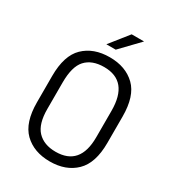

<svg xmlns="http://www.w3.org/2000/svg" viewBox="-209 -1000 1026 1128"><g transform="rotate(30 304.5 -436.0)"><path d="M130.9 -55.7Q66.4 -119.1 66.4 -255.9V-434.6Q66.4 -573.2 130.9 -635.7Q196.3 -699.2 305.7 -699.2Q414.1 -699.2 479.5 -635.7Q543.9 -573.2 543.9 -434.6V-255.9Q543.9 -119.1 478.5 -55.7Q413.1 7.8 304.7 7.8Q196.3 7.8 130.9 -55.7ZM470.7 -252V-431.6Q470.7 -632.8 305.7 -632.8Q223.6 -632.8 180.7 -585.9Q138.7 -540 138.7 -431.6V-252Q138.7 -151.4 181.6 -105.5Q225.6 -58.6 305.7 -58.6Q470.7 -58.6 470.7 -252ZM348.6 -879.9H432.6L312.5 -754.9H249Z"/></g></svg>

Font: Dinish
Style: Regular
Weight: 400
Designer: Bert Driehuis
Foundry: Playbeing
Version: Version 3.006; git-39231f3c-release